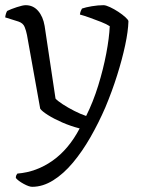

<svg xmlns="http://www.w3.org/2000/svg" viewBox="-26 -520 559 740"><path d="M98 200Q86 200 65 188.5Q44 177 35 166Q35 159 37 155Q39 151 41 149Q115 143 177 99Q239 55 281 -25Q246 -34 214 -48Q182 -62 159 -76.5Q136 -91 129 -101L78 -385Q75 -401 69 -416Q63 -431 45 -437L-6 -453Q-5 -462 -2.5 -469Q0 -476 2 -478Q16 -485 39 -492.5Q62 -500 73 -500Q102 -500 121 -478Q140 -456 146 -420L188 -140Q196 -131 216 -118Q236 -105 260.5 -92.5Q285 -80 306 -73Q333 -127 352.5 -190Q372 -253 383.5 -313.5Q395 -374 397 -419Q385 -427 363.5 -435.5Q342 -444 319.5 -452Q297 -460 282 -464Q283 -472 285.5 -478Q288 -484 290 -487Q304 -492 328 -496Q352 -500 373 -500Q382 -500 398 -492.5Q414 -485 430 -474.5Q446 -464 457.5 -453.5Q469 -443 469 -438Q468 -400 456.5 -346Q445 -292 425.5 -230Q406 -168 380 -106Q354 -46 322.5 9Q291 64 255 107Q219 150 179 175Q139 200 98 200Z"/></svg>

Font: Texturina 72pt Light
Style: Regular
Weight: 300
Designer: Guillermo Torres Carreño
Foundry: Omnibus-Type
Version: Version 1.002; ttfautohint (v1.8.3)